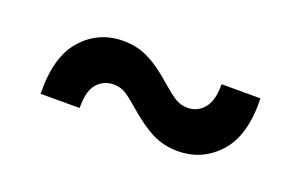

<svg xmlns="http://www.w3.org/2000/svg" viewBox="-42 -529 746 476"><g transform="rotate(20 331.5 -290.5)"><path d="M73.2 -202.8Q70.7 -299.4 113.5 -347.8Q156.2 -396.3 222.3 -396.3Q257.1 -396.3 287.3 -381.9Q317.5 -367.5 356.2 -333.1Q378.6 -313.6 393.3 -304.2Q408 -294.7 426.8 -294.7Q453.5 -294.7 470.3 -315.5Q487.2 -336.3 486.5 -378.6H589.1Q592 -282 548.7 -233.7Q505.3 -185.4 440 -185.4Q404.5 -185.4 374.1 -200.3Q343.8 -215.2 305.8 -248.2Q282.3 -268.8 268.3 -277.7Q254.3 -286.6 235.8 -286.6Q209.9 -286.6 192.6 -267.2Q175.4 -247.9 176.1 -202.8Z"/></g></svg>

Font: Inter UI Semi Bold
Style: Regular
Weight: 600
Designer: Rasmus Andersson
Foundry: rsms
Version: 3.2;8d6f07862